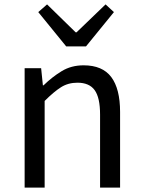

<svg xmlns="http://www.w3.org/2000/svg" viewBox="-20 -853 651 873"><path d="M167 -543 175 -465H178Q217 -503 260.5 -529.5Q304 -556 360 -556Q446 -556 486 -502.5Q526 -449 526 -344V0H435V-332Q435 -409 410.5 -443Q386 -477 332 -477Q290 -477 257.5 -456.5Q225 -436 183 -394V0H92V-543ZM154 -798 194 -833 324 -706H328L460 -833L498 -798L371 -642H281Z"/></svg>

Font: Kinto Sans
Style: Regular
Weight: 400
Designer: Authors: Ryoko NISHIZUKA  (kana & ideographs); Paul D. Hunt (Latin, Greek & Cyrillic); Wenlong ZHANG  (bopomofo); Sandol
Foundry: Adobe Systems Incorporated, ookami Inc.
Version: Version 0.001